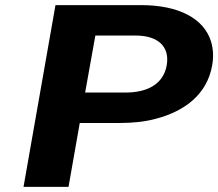

<svg xmlns="http://www.w3.org/2000/svg" viewBox="-20 -731 853 751"><path d="M292 -250H450C500 -250 547 -255 588 -266C700 -295 790 -360 810 -476C816 -509 814 -541 805 -570C777 -658 681 -711 531 -711H197L72 0H248ZM632 -475C619 -403 558 -369 471 -369H313L353 -592H510C599 -592 645 -548 632 -475Z"/></svg>

Font: Asimov
Style: XWidIt
Weight: 500
Designer: Google
Version: Version 2.000980; 2014